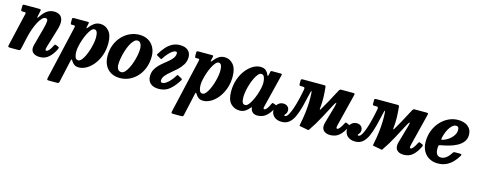

<svg xmlns="http://www.w3.org/2000/svg" viewBox="-34 -1249 5489 2211"><g transform="rotate(15 2710.5 -143.0)"><path d="M61.5 -520H232Q251 -520 254.5 -516.2Q258 -512.5 255 -497L242.5 -438Q237.5 -414 241.2 -413Q245 -412 259 -433.5Q291 -483.5 327.8 -508.8Q364.5 -534 412 -534Q449.5 -534 478 -516.5Q506.5 -499 514.8 -456.8Q523 -414.5 500.5 -341L433 -118Q431 -111.5 429.2 -102Q427.5 -92.5 427.5 -89Q427.5 -74.5 439.5 -74.5Q454 -74.5 471.8 -95.5Q489.5 -116.5 507 -153Q513 -164 517 -167.8Q521 -171.5 530.5 -167.5L559 -155.5Q569 -151 569.8 -146Q570.5 -141 564.5 -127Q534 -63 490 -24Q446 15 387 15Q334.5 15 307.5 -6.2Q280.5 -27.5 280.5 -64.5Q280.5 -74.5 282.5 -86.8Q284.5 -99 287.5 -108.5L344.5 -320Q359.5 -376 360.2 -406Q361 -436 333 -436Q313 -436 291.5 -412.8Q270 -389.5 250 -350.8Q230 -312 213.2 -264.2Q196.5 -216.5 185.5 -167.5L154 -26Q150.5 -11.5 145.8 -5.8Q141 0 123 0H33.5Q9 0 5 -4.8Q1 -9.5 5.5 -28.5L96 -419Q99.5 -433.5 96 -436.8Q92.5 -440 78.5 -440H58Q45 -440 42 -445Q39 -450 39 -464V-497Q39 -512.5 43 -516.2Q47 -520 61.5 -520Z M653 -520H810Q824.5 -520 827.8 -517Q831 -514 828 -500.5L820.5 -467.5Q811.5 -426 836.5 -460Q861 -493 892 -513.8Q923 -534.5 962.5 -534.5Q1022.5 -534.5 1065 -486.8Q1107.5 -439 1107.5 -342Q1107.5 -263.5 1084.2 -198.2Q1061 -133 1023 -85.2Q985 -37.5 939.5 -11.5Q894 14.5 849.5 14.5Q816.5 14.5 795 0Q773.5 -14.5 760.5 -37.5Q750.5 -54.5 746.5 -53.5Q742.5 -52.5 738 -32L681 225.5Q678 240 673.2 245Q668.5 250 652.5 250H559Q538.5 250 536 244Q533.5 238 536.5 222.5L683 -416Q686 -429 685 -434.5Q684 -440 669 -440H647Q634.5 -440 632.2 -444.2Q630 -448.5 630 -463V-499Q630 -513.5 634.8 -516.8Q639.5 -520 653 -520ZM775 -154.5Q775 -117 785 -90Q795 -63 822.5 -63Q841 -63 859.5 -84Q878 -105 894.8 -139.5Q911.5 -174 924.5 -215.2Q937.5 -256.5 945.2 -297.2Q953 -338 953 -370.5Q953 -412 943 -434.2Q933 -456.5 910 -456.5Q892.5 -456.5 873.8 -434.5Q855 -412.5 837.2 -377.2Q819.5 -342 805.5 -301Q791.5 -260 783.2 -221.2Q775 -182.5 775 -154.5Z M1135.5 -201.5Q1135.5 -273 1159 -333.2Q1182.5 -393.5 1223.8 -437.5Q1265 -481.5 1318.2 -505.8Q1371.5 -530 1430.5 -530Q1491.5 -530 1536.2 -503.8Q1581 -477.5 1605.2 -431Q1629.5 -384.5 1629.5 -323.5Q1629.5 -251.5 1606.8 -190.5Q1584 -129.5 1543.8 -84.5Q1503.5 -39.5 1450.5 -14.8Q1397.5 10 1337.5 10Q1272.5 10 1227.2 -17.5Q1182 -45 1158.8 -92.8Q1135.5 -140.5 1135.5 -201.5ZM1281.5 -136.5Q1281.5 -100.5 1295.8 -80.2Q1310 -60 1337.5 -60Q1359 -60 1379.2 -81.8Q1399.5 -103.5 1417.2 -138.8Q1435 -174 1448.5 -216Q1462 -258 1469.8 -299.5Q1477.5 -341 1477.5 -374Q1477.5 -410.5 1464.5 -435.2Q1451.5 -460 1424.5 -460Q1401 -460 1379.8 -437.2Q1358.5 -414.5 1340.5 -377.5Q1322.5 -340.5 1309.2 -297Q1296 -253.5 1288.8 -211.2Q1281.5 -169 1281.5 -136.5Z M1803.5 -85Q1803.5 -63 1827.5 -63Q1845.5 -63 1869 -79Q1892.5 -95 1916.2 -121.5Q1940 -148 1958.5 -178.5Q1964.5 -188.5 1968.2 -193.2Q1972 -198 1979.5 -194L2023 -170Q2029 -166.5 2032.2 -163.2Q2035.5 -160 2030 -150.5Q1987.5 -78.5 1933.8 -31.8Q1880 15 1802.5 15Q1737 15 1702.5 -16.5Q1668 -48 1668 -100.5Q1668 -143 1684.5 -176.5Q1701 -210 1727.5 -237Q1754 -264 1783.5 -287.5Q1813 -311 1839.5 -333.5Q1866 -356 1882.8 -380.8Q1899.5 -405.5 1899.5 -435Q1899.5 -452 1882 -452Q1864 -452 1842 -436.2Q1820 -420.5 1797.8 -395.5Q1775.5 -370.5 1756.5 -341.5Q1750 -331.5 1746.2 -326.8Q1742.5 -322 1735.5 -326L1692.5 -350Q1686 -353.5 1683 -356.5Q1680 -359.5 1685.5 -369.5Q1713 -415.5 1745.5 -453.2Q1778 -491 1819 -513.5Q1860 -536 1913 -536Q1974.5 -536 2008 -506.5Q2041.5 -477 2041.5 -428Q2041.5 -377 2017.2 -337.2Q1993 -297.5 1957.8 -265Q1922.5 -232.5 1887 -203.8Q1851.5 -175 1827.5 -146.2Q1803.5 -117.5 1803.5 -85Z M2135 -520H2292Q2306.5 -520 2309.8 -517Q2313 -514 2310 -500.5L2302.5 -467.5Q2293.5 -426 2318.5 -460Q2343 -493 2374 -513.8Q2405 -534.5 2444.5 -534.5Q2504.5 -534.5 2547 -486.8Q2589.5 -439 2589.5 -342Q2589.5 -263.5 2566.2 -198.2Q2543 -133 2505 -85.2Q2467 -37.5 2421.5 -11.5Q2376 14.5 2331.5 14.5Q2298.5 14.5 2277 0Q2255.5 -14.5 2242.5 -37.5Q2232.5 -54.5 2228.5 -53.5Q2224.5 -52.5 2220 -32L2163 225.5Q2160 240 2155.2 245Q2150.5 250 2134.5 250H2041Q2020.5 250 2018 244Q2015.5 238 2018.5 222.5L2165 -416Q2168 -429 2167 -434.5Q2166 -440 2151 -440H2129Q2116.5 -440 2114.2 -444.2Q2112 -448.5 2112 -463V-499Q2112 -513.5 2116.8 -516.8Q2121.5 -520 2135 -520ZM2257 -154.5Q2257 -117 2267 -90Q2277 -63 2304.5 -63Q2323 -63 2341.5 -84Q2360 -105 2376.8 -139.5Q2393.5 -174 2406.5 -215.2Q2419.5 -256.5 2427.2 -297.2Q2435 -338 2435 -370.5Q2435 -412 2425 -434.2Q2415 -456.5 2392 -456.5Q2374.5 -456.5 2355.8 -434.5Q2337 -412.5 2319.2 -377.2Q2301.5 -342 2287.5 -301Q2273.5 -260 2265.2 -221.2Q2257 -182.5 2257 -154.5Z M3158.5 -129.5Q3131.5 -63.5 3086.8 -23Q3042 17.5 2979.5 17.5Q2946 17.5 2926 2Q2906 -13.5 2900 -35Q2898.5 -41.5 2897.8 -45.2Q2897 -49 2896.5 -52Q2894.5 -59 2891 -57.8Q2887.5 -56.5 2880.5 -47.5Q2860 -20.5 2831.5 -2.8Q2803 15 2766.5 15Q2702 15 2659 -30Q2616 -75 2616 -172.5Q2616 -251 2638.8 -317Q2661.5 -383 2699 -431.5Q2736.5 -480 2781.8 -507Q2827 -534 2871.5 -534Q2915 -534 2937.2 -513.5Q2959.5 -493 2969 -468.5Q2973.5 -455.5 2978 -454.5Q2982.5 -453.5 2986.5 -472L2993.5 -505.5Q2995 -513.5 2998.8 -516.8Q3002.5 -520 3013 -520H3110Q3126.5 -520 3129 -516Q3131.5 -512 3128 -499L3031 -107.5Q3029.5 -103 3028.5 -96.8Q3027.5 -90.5 3027.5 -86.5Q3027.5 -73.5 3039.5 -73.5Q3053 -73.5 3069 -94.8Q3085 -116 3102.5 -155Q3107 -165.5 3110.2 -167.5Q3113.5 -169.5 3125 -165.5L3151 -156Q3161 -152 3162.2 -147.2Q3163.5 -142.5 3158.5 -129.5ZM2949.5 -362.5Q2949.5 -400 2938.5 -429Q2927.5 -458 2900.5 -458Q2882.5 -458 2863.8 -436.5Q2845 -415 2828 -379.8Q2811 -344.5 2797.8 -303Q2784.5 -261.5 2777 -220.8Q2769.5 -180 2769.5 -147.5Q2769.5 -107 2779 -85.2Q2788.5 -63.5 2812.5 -63.5Q2830.5 -63 2849.8 -84.8Q2869 -106.5 2886.8 -141.5Q2904.5 -176.5 2918.8 -217.2Q2933 -258 2941.2 -296.2Q2949.5 -334.5 2949.5 -362.5Z M3995.5 -495 3901 -116.5Q3899.5 -111.5 3898 -101.8Q3896.5 -92 3896.5 -88Q3896.5 -73.5 3907.5 -73.5Q3920 -73.5 3937.5 -95.5Q3955 -117.5 3974 -155.5Q3978 -164 3982 -167.2Q3986 -170.5 3994.5 -167L4026 -153.5Q4039.5 -148.5 4031.5 -130Q4000 -62.5 3956.5 -22.5Q3913 17.5 3847 17.5Q3801.5 17.5 3774.8 -3.8Q3748 -25 3748 -64.5Q3748 -70.5 3749.5 -82.8Q3751 -95 3754 -104.5L3815 -317.5Q3827 -364 3818.2 -359.2Q3809.5 -354.5 3792 -320.5Q3749.5 -241 3703.2 -153.5Q3657 -66 3597 21Q3591.5 28.5 3584 27Q3576.5 25.5 3568.5 23L3485 7.5Q3479.5 6 3479.8 2Q3480 -2 3481.5 -10Q3499 -96.5 3506.8 -163Q3514.5 -229.5 3516 -284.5Q3517.5 -339.5 3514.5 -391Q3513 -415 3509 -416.5Q3505 -418 3499.5 -394Q3479 -301 3459.5 -225.8Q3440 -150.5 3415.5 -96.8Q3391 -43 3355.8 -14Q3320.5 15 3268 15Q3210 15 3176.2 -15.8Q3142.5 -46.5 3142.5 -96.5Q3142.5 -139 3169.8 -166.5Q3197 -194 3234.5 -194Q3266.5 -194 3286.2 -176.2Q3306 -158.5 3306 -130Q3306 -108.5 3299.2 -96.5Q3292.5 -84.5 3285.8 -78.2Q3279 -72 3279 -68.5Q3279 -60 3289.5 -60Q3308 -60 3326.8 -91.2Q3345.5 -122.5 3363 -174Q3380.5 -225.5 3395.5 -287.2Q3410.5 -349 3421.5 -410.5Q3424.5 -427 3420.2 -433.5Q3416 -440 3400.5 -440H3379Q3363.5 -440 3360 -444.5Q3356.5 -449 3356.5 -465V-500Q3356.5 -514.5 3362.2 -517.2Q3368 -520 3381.5 -520H3625.5Q3642.5 -520 3647 -517.5Q3651.5 -515 3653.5 -500Q3660 -437.5 3661.8 -377.2Q3663.5 -317 3656 -247Q3655 -238.5 3658 -235.2Q3661 -232 3666.5 -241Q3703.5 -303.5 3727.5 -347.5Q3751.5 -391.5 3770.5 -428Q3789.5 -464.5 3811.5 -504Q3820.5 -520 3834.5 -520H3974Q3993.5 -520 3996.8 -516Q4000 -512 3995.5 -495Z M4871 -495 4776.5 -116.5Q4775 -111.5 4773.5 -101.8Q4772 -92 4772 -88Q4772 -73.5 4783 -73.5Q4795.5 -73.5 4813 -95.5Q4830.5 -117.5 4849.5 -155.5Q4853.5 -164 4857.5 -167.2Q4861.5 -170.5 4870 -167L4901.5 -153.5Q4915 -148.5 4907 -130Q4875.5 -62.5 4832 -22.5Q4788.5 17.5 4722.5 17.5Q4677 17.5 4650.2 -3.8Q4623.5 -25 4623.5 -64.5Q4623.5 -70.5 4625 -82.8Q4626.5 -95 4629.5 -104.5L4690.5 -317.5Q4702.5 -364 4693.8 -359.2Q4685 -354.5 4667.5 -320.5Q4625 -241 4578.8 -153.5Q4532.5 -66 4472.5 21Q4467 28.5 4459.5 27Q4452 25.5 4444 23L4360.5 7.5Q4355 6 4355.2 2Q4355.5 -2 4357 -10Q4374.5 -96.5 4382.2 -163Q4390 -229.5 4391.5 -284.5Q4393 -339.5 4390 -391Q4388.5 -415 4384.5 -416.5Q4380.5 -418 4375 -394Q4354.5 -301 4335 -225.8Q4315.5 -150.5 4291 -96.8Q4266.5 -43 4231.2 -14Q4196 15 4143.5 15Q4085.5 15 4051.8 -15.8Q4018 -46.5 4018 -96.5Q4018 -139 4045.2 -166.5Q4072.5 -194 4110 -194Q4142 -194 4161.8 -176.2Q4181.5 -158.5 4181.5 -130Q4181.5 -108.5 4174.8 -96.5Q4168 -84.5 4161.2 -78.2Q4154.5 -72 4154.5 -68.5Q4154.5 -60 4165 -60Q4183.5 -60 4202.2 -91.2Q4221 -122.5 4238.5 -174Q4256 -225.5 4271 -287.2Q4286 -349 4297 -410.5Q4300 -427 4295.8 -433.5Q4291.5 -440 4276 -440H4254.5Q4239 -440 4235.5 -444.5Q4232 -449 4232 -465V-500Q4232 -514.5 4237.8 -517.2Q4243.5 -520 4257 -520H4501Q4518 -520 4522.5 -517.5Q4527 -515 4529 -500Q4535.5 -437.5 4537.2 -377.2Q4539 -317 4531.5 -247Q4530.5 -238.5 4533.5 -235.2Q4536.5 -232 4542 -241Q4579 -303.5 4603 -347.5Q4627 -391.5 4646 -428Q4665 -464.5 4687 -504Q4696 -520 4710 -520H4849.5Q4869 -520 4872.2 -516Q4875.5 -512 4871 -495Z M4930 -195Q4930 -266.5 4954 -327.8Q4978 -389 5019.8 -435Q5061.5 -481 5115.2 -506.8Q5169 -532.5 5229 -532.5Q5302.5 -532.5 5347.2 -496.8Q5392 -461 5392 -397.5Q5392 -348.5 5365.2 -314Q5338.5 -279.5 5295 -256.5Q5251.5 -233.5 5200.8 -219.8Q5150 -206 5102 -198Q5090 -196 5086 -190.2Q5082 -184.5 5082 -169Q5078.5 -113.5 5095 -88.2Q5111.5 -63 5145.5 -63Q5180.5 -63 5211 -87.8Q5241.5 -112.5 5264 -150Q5268.5 -157.5 5273.8 -160.2Q5279 -163 5292 -163H5344Q5362 -163 5365.8 -158.8Q5369.5 -154.5 5362 -140.5Q5339.5 -101 5307 -66Q5274.5 -31 5229.8 -9.2Q5185 12.5 5127 12.5Q5071 12.5 5026.5 -12Q4982 -36.5 4956 -82.8Q4930 -129 4930 -195ZM5112.5 -264.5Q5149 -275 5181.8 -298.5Q5214.5 -322 5235.5 -353.8Q5256.5 -385.5 5256.5 -420.5Q5256.5 -438.5 5248.8 -450.2Q5241 -462 5221 -462Q5187 -462 5152.8 -415Q5118.5 -368 5099.5 -289.5Q5096 -273.5 5097.5 -266.8Q5099 -260 5112.5 -264.5Z"/></g></svg>

Font: Besley* Narrow
Style: Bold Italic
Weight: 700
Width: 4
Italic angle: -13°
Designer: Owen Earl
Foundry: indestructible type*
Version: Version 3.000; ttfautohint (v1.8.3)